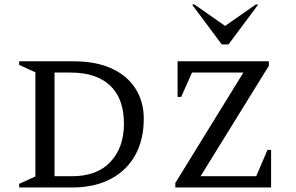

<svg xmlns="http://www.w3.org/2000/svg" viewBox="-20 -832 1313 852"><path d="M65 0V-16L137 -49V-511L65 -544V-560H306Q406 -560 475.5 -528Q545 -496 581.5 -438.5Q618 -381 618 -305Q618 -212 580 -143.5Q542 -75 470.5 -37.5Q399 0 300 0ZM293 -510H222V-50H299Q411 -50 470.5 -114Q530 -178 530 -283Q530 -394 469 -452Q408 -510 293 -510ZM758 0V-20L1060 -510H832L784 -402H768V-560H1173V-540L870 -50H1117L1167 -167H1183V0ZM964 -635 832 -812H843L979 -717L1115 -812H1126L994 -635Z"/></svg>

Font: Spectral SC
Style: Regular
Weight: 400
Designer: Jean-Baptiste Levee
Foundry: Production Type
Version: Version 2.001